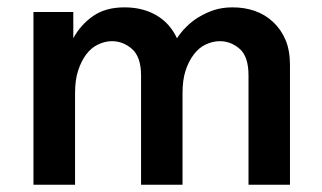

<svg xmlns="http://www.w3.org/2000/svg" viewBox="-20 -507 883 527"><path d="M71.8 -474.1H181.2V-401.9Q200.7 -438.5 235.4 -462.9Q269.5 -486.8 321.8 -486.8Q372.1 -486.8 409.7 -464.8Q446.8 -442.9 465.8 -401.9Q476.1 -418 491.2 -433.1Q507.3 -449.2 525.4 -460Q546.9 -472.7 567.9 -479.5Q590.8 -486.8 618.2 -486.8Q651.4 -486.8 679.2 -477.1Q707.5 -467.3 729.5 -446.8Q751.5 -426.3 763.7 -397.5Q775.9 -368.7 775.9 -328.1V0H662.1V-299.8Q662.1 -351.6 638.2 -372.6Q613.8 -394 583 -394Q564 -394 544.4 -384.8Q525.9 -376 512.2 -357.9Q497.6 -338.9 489.3 -313Q481 -287.6 481 -251V0H367.2V-299.8Q367.2 -350.6 342.3 -372.6Q317.9 -394 287.1 -394Q268.6 -394 249 -384.8Q230.5 -376 216.8 -357.9Q203.1 -339.8 194.3 -313Q186 -287.6 186 -251V0H71.8Z"/></svg>

Font: Post Grotesk Medium
Style: Medium
Weight: 500
Version: Version 1.0